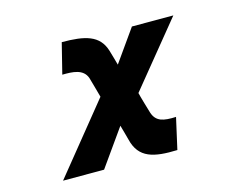

<svg xmlns="http://www.w3.org/2000/svg" viewBox="-93 -686 1187 949"><g transform="rotate(-15 500.0 -211.0)"><path d="M592 -202 858 -528H646L530 -364C528 -371 512 -429 508 -441C482 -526 409 -543 291 -543L252 -387C305 -388 359 -386 377 -337C382 -322 401 -250 406 -233L120 120H330L464 -69C467 -60 482 -4 485 7C509 108 585 124 705 120L741 -40C676 -37 639 -45 623 -93C619 -106 595 -187 592 -202Z"/></g></svg>

Font: LINE Seed JP_OTF ExtraBold
Style: Regular
Weight: 800
Designer: LY Corporation & Fontrix & Fontworks
Version: Version 1.013